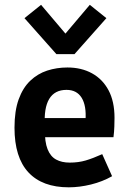

<svg xmlns="http://www.w3.org/2000/svg" viewBox="-20 -782 541 808"><path d="M269.5 6.3Q158.2 6.3 99.6 -56.6Q41 -119.6 41 -244.6Q41 -315.4 58.6 -364Q76.2 -412.6 107.2 -442.1Q138.2 -471.7 178.5 -484.9Q218.8 -498 263.7 -498Q322.3 -498 366.9 -473.6Q411.6 -449.2 436.8 -402.1Q461.9 -355 461.9 -286.1Q461.9 -273.9 461.2 -250Q460.4 -226.1 457.5 -204.6H124L168.9 -237.3Q168 -184.6 180.2 -154.1Q192.4 -123.5 216.1 -110.6Q239.7 -97.7 273.4 -97.7Q310.1 -97.7 340.6 -106.7Q371.1 -115.7 410.2 -133.3L451.7 -40.5Q411.6 -17.6 363 -5.6Q314.5 6.3 269.5 6.3ZM339.8 -226.6V-275.9Q344.2 -336.9 323.7 -370.4Q303.2 -403.8 259.8 -403.8Q210 -403.8 187 -365.5Q164.1 -327.1 168.9 -252L124 -285.2H376.5ZM217.3 -554.2 83 -705.6 152.8 -761.7 255.4 -640.6 357.9 -761.7 427.7 -705.6 293.5 -554.2Z"/></svg>

Font: Anaheim
Style: Bold
Weight: 700
Version: Version 2.001